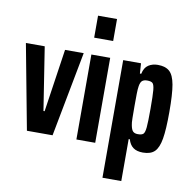

<svg xmlns="http://www.w3.org/2000/svg" viewBox="-98 -841 1137 1135"><g transform="rotate(10 471.0 -273.5)"><path d="M7 -510H120L179 -132H186L242 -510H354L257 0H103Z M399 -743H513V-611H399ZM400 -510H513V0H400Z M698 -510 702 -449H710Q718 -487 742 -502.5Q766 -518 798 -518Q844 -518 868.5 -496Q893 -474 903 -418.5Q913 -363 913 -255Q913 -150 903.5 -94.5Q894 -39 870.5 -15.5Q847 8 800 8Q763 8 741.5 -8Q720 -24 711 -56H704V196H591V-510ZM800 -255Q800 -335 797 -366.5Q794 -398 785 -407Q776 -416 752 -416Q733 -416 722.5 -407.5Q712 -399 708 -375Q705 -359 704.5 -327.5Q704 -296 704 -255Q704 -214 704.5 -183Q705 -152 708 -140Q713 -113 723 -103.5Q733 -94 752 -94Q776 -94 785 -103Q794 -112 797 -143.5Q800 -175 800 -255Z"/></g></svg>

Font: Saira ExtraCondensed
Style: Bold
Weight: 700
Width: 2
Designer: Hector Gatti with collaboration of the Omnibus-Type team
Foundry: Omnibus-Type
Version: Version 0.072; ttfautohint (v1.8)